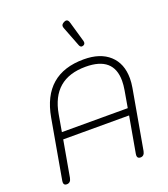

<svg xmlns="http://www.w3.org/2000/svg" viewBox="-173 -1106 1085 1238"><g transform="rotate(-20 369.0 -487.0)"><path d="M49 -11Q49 -18 50 -22L122 -429Q172 -710 447 -710Q560 -710 623 -652.5Q686 -595 686 -493Q686 -464 680 -429L608 -22Q602 10 576 10Q554 10 554 -12Q554 -18 555 -22L599 -270H147L103 -22Q97 10 70 10Q49 10 49 -11ZM607 -317 627 -432Q633 -467 633 -496Q633 -661 442 -661Q328 -661 261.5 -604Q195 -547 175 -432L155 -317ZM466 -792Q455 -792 449 -806L396 -943Q393 -951 393 -957Q393 -971 412 -980Q420 -984 426 -984Q441 -984 447 -960L487 -821Q488 -819 488 -813Q488 -799 475 -794Q469 -792 466 -792Z"/></g></svg>

Font: Kodchasan ExtraLight
Style: Italic
Weight: 275
Italic angle: -10°
Version: Version 1.000; ttfautohint (v1.6)